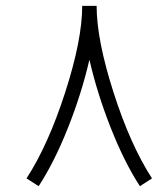

<svg xmlns="http://www.w3.org/2000/svg" viewBox="-20 -642 570 650"><path d="M110.8 -11.7 69.8 -38.1Q143.1 -150.9 200.7 -329.3Q258.3 -507.8 258.3 -622.1H307.1Q307.1 -507.8 364.3 -329.3Q421.4 -150.9 494.6 -38.1L453.6 -11.7Q400.9 -92.8 355 -209Q309.1 -325.2 282.7 -439.9Q256.3 -325.7 210.2 -209.5Q164.1 -93.3 110.8 -11.7Z"/></svg>

Font: AzarMehrMonospaced
Style: SerifRegular
Weight: 1
Designer: Amin Abedi
Version: Version 1.00